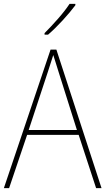

<svg xmlns="http://www.w3.org/2000/svg" viewBox="-20 -971 544 991"><path d="M476 0 386 -275H120L27 0H0L241 -715H271L504 0ZM282 -601Q276 -621 269.5 -641Q263 -661 255 -687Q248 -665 241 -643.5Q234 -622 227 -600L128 -300H377ZM369 -944Q343 -909 303.5 -866Q264 -823 228 -792H210V-800Q244 -834 280 -875Q316 -916 339 -951H369Z"/></svg>

Font: Noto Sans Tamil SemiCondensed Thin
Style: Regular
Weight: 100
Width: 4
Designer: Jelle Bosma - Monotype Design Team
Foundry: Monotype Imaging Inc.
Version: Version 2.004; ttfautohint (v1.8.4.7-5d5b)